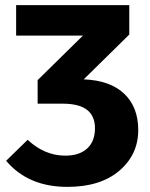

<svg xmlns="http://www.w3.org/2000/svg" viewBox="-20 -713 587 750"><path d="M307 -403Q410 -399 465 -347Q520 -295 520 -205Q520 -109 446 -46Q372 17 243 17Q90 17 4 -85L88 -167Q154 -105 235 -105Q290 -105 320.5 -133Q351 -161 351 -212Q351 -308 226 -308H127V-400L304 -574H43V-693H485V-578Z"/></svg>

Font: Fira Sans
Style: Bold
Weight: 700
Designer: bBox Type GmbH & Carrois Corporate GbR & Edenspiekermann AG
Foundry: bBox Type GmbH & Carrois Corporate GbR & Edenspiekermann AG
Version: Version 4.301;PS 004.301;hotconv 1.0.88;makeotf.lib2.5.64775